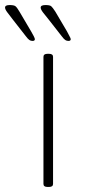

<svg xmlns="http://www.w3.org/2000/svg" viewBox="-52 -738 350 760"><path d="M136 2Q120 2 120 -10V-513Q120 -525 136 -525H142Q158 -525 158 -513V-10Q158 2 142 2ZM219 -576Q212 -576 206.5 -579.5Q201 -583 192 -595L142 -659Q127 -677 118 -689Q109 -701 109 -708Q109 -718 128 -718Q145 -718 150.5 -713.5Q156 -709 167 -692L213 -614Q218 -604 223 -595Q228 -586 228 -583Q228 -576 219 -576ZM77 -576Q70 -576 64.5 -579.5Q59 -583 50 -595L0 -659Q-14 -677 -23 -689Q-32 -701 -32 -708Q-32 -718 -14 -718Q3 -718 9 -713.5Q15 -709 25 -692L71 -614Q77 -604 81.5 -595Q86 -586 86 -583Q86 -576 77 -576Z"/></svg>

Font: Asap Semi Expanded Thin
Style: Regular
Weight: 100
Width: 6
Designer: Pablo Cosgaya
Foundry: Omnibus-Type
Version: Version 3.001; ttfautohint (v1.8.4.7-5d5b)